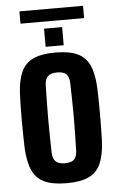

<svg xmlns="http://www.w3.org/2000/svg" viewBox="-57 -856 556 905"><g transform="rotate(-5 221.0 -404.0)"><path d="M221.6 9.1Q156.3 9.1 117.3 -8.8Q78.3 -26.8 60.2 -66.3Q42 -105.8 38.5 -170.5Q37.7 -194.6 37 -228.2Q36.2 -261.8 36.2 -298.8Q36.2 -335.8 36.8 -370.3Q37.4 -404.8 38.5 -430.2Q42 -494.2 60 -533.5Q78 -572.9 116.9 -591Q155.9 -609.1 221.6 -609.1Q287.9 -609.1 326.4 -590.8Q364.9 -572.5 382.7 -533.1Q400.5 -493.8 403.9 -430.2Q405 -406 405.6 -372.3Q406.2 -338.5 406.2 -301.5Q406.2 -264.6 405.6 -230.4Q405 -196.2 403.9 -170.5Q400.5 -106.7 382.7 -67.1Q364.9 -27.5 326.4 -9.2Q287.9 9.1 221.6 9.1ZM221.6 -85.2Q252.3 -85.2 265.4 -98.6Q278.5 -112.1 279.1 -139.8Q280.2 -180 281 -220Q281.9 -260.1 281.9 -300.4Q281.9 -340.7 281 -380.7Q280.2 -420.7 279.1 -460.8Q278.5 -488.3 265.5 -501.6Q252.6 -514.9 221.6 -514.9Q191.5 -514.9 177.9 -501.6Q164.3 -488.3 163.3 -460.8Q162.2 -420.7 161.6 -380.5Q160.9 -340.3 160.9 -300.1Q160.9 -259.9 161.6 -219.7Q162.2 -179.5 163.3 -139.8Q164.3 -112.1 178 -98.6Q191.7 -85.2 221.6 -85.2ZM178.5 -640V-725.7H264V-640ZM69.9 -817.2H371V-759H69.9Z"/></g></svg>

Font: Big Shoulders Display SC Thin
Style: Regular
Weight: 100
Designer: Patric King
Foundry: XO Type Co
Version: Version 2.002